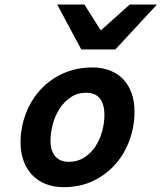

<svg xmlns="http://www.w3.org/2000/svg" viewBox="-20 -793 695 826"><path d="M350.6 -394Q313 -394 284.2 -374.5Q255.4 -355 236.1 -325Q216.8 -294.9 207 -258.3Q197.3 -221.7 197.3 -188Q197.3 -143.6 218 -120.1Q238.8 -96.7 276.4 -96.7Q312.5 -96.7 341.1 -114.5Q369.6 -132.3 389.2 -161.1Q408.7 -189.9 418.9 -226.1Q429.2 -262.2 429.2 -298.8Q429.2 -344.7 409.7 -369.4Q390.1 -394 350.6 -394ZM68.4 -180.7Q68.4 -223.1 78.4 -263.4Q88.4 -303.7 106.9 -339.6Q125.5 -375.5 152.6 -405.5Q179.7 -435.5 214.1 -457.3Q248.5 -479 289.6 -491Q330.6 -502.9 377.4 -502.9Q419.4 -502.9 453.1 -489.7Q486.8 -476.6 510.3 -451.9Q533.7 -427.2 546.1 -392.1Q558.6 -356.9 558.6 -313Q558.6 -249.5 537.6 -190.9Q516.6 -132.3 477.1 -87.2Q437.5 -42 381.1 -14.9Q324.7 12.2 253.9 12.2Q211.4 12.2 177.2 -1.2Q143.1 -14.6 118.9 -39.8Q94.7 -64.9 81.5 -100.6Q68.4 -136.2 68.4 -180.7ZM655.3 -773.4 476.1 -580.1H329.6L226.1 -773.4H343.3L413.6 -662.1L538.1 -773.4Z"/></svg>

Font: Andika New Basic
Style: Bold Italic
Weight: 700
Italic angle: -14°
Designer: Victor Gaultney, Annie Olsen, Pablo Ugerman
Foundry: SIL International
Version: Version 5.500